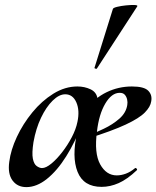

<svg xmlns="http://www.w3.org/2000/svg" viewBox="-20 -753 640 786"><path d="M88 13Q51 13 31 -14.5Q11 -42 18 -91Q24 -139 49 -192.5Q74 -246 112.5 -293Q151 -340 198.5 -369.5Q246 -399 297 -399Q326 -399 350.5 -387.5Q375 -376 379 -350Q364 -324 347.5 -298Q331 -272 316 -246Q288 -172 251 -113Q214 -54 172 -20.5Q130 13 88 13ZM152 -65Q168 -65 190 -83Q212 -101 234.5 -130Q257 -159 274 -191.5Q291 -224 297 -254Q307 -301 292.5 -334Q278 -367 247 -367Q222 -367 195.5 -341Q169 -315 148 -271Q127 -227 117 -171Q110 -126 114.5 -103.5Q119 -81 130.5 -73Q142 -65 152 -65ZM396 12Q322 12 297.5 -49.5Q273 -111 296 -211L331 -305Q368 -352 416.5 -375.5Q465 -399 520 -399Q570 -399 587 -381.5Q604 -364 599 -338Q596 -316 573 -292.5Q550 -269 494.5 -243Q439 -217 337 -185L338 -196Q369 -209 405 -226Q441 -243 468.5 -267Q496 -291 501 -323Q503 -334 500.5 -345.5Q498 -357 491 -365Q484 -373 470 -373Q437 -373 411 -329Q385 -285 377 -215Q365 -126 390 -80.5Q415 -35 458 -35Q476 -35 495 -42Q514 -49 532 -64Q535 -67 539 -63Q543 -59 540 -56Q501 -19 466 -3.5Q431 12 396 12ZM377 -473Q376 -470 370.5 -472Q365 -474 367 -476L442 -716Q443 -721 459.5 -725Q476 -729 496 -731Q516 -733 530.5 -732.5Q545 -732 542 -727Z"/></svg>

Font: Cormorant
Style: Bold Italic
Weight: 700
Italic angle: -10°
Designer: Christian Thalmann (Catharsis Fonts)
Foundry: Catharsis Fonts
Version: Version 4.000